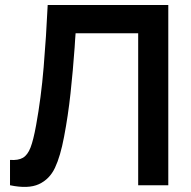

<svg xmlns="http://www.w3.org/2000/svg" viewBox="-20 -740 762 767"><path d="M20 -101.2Q52.8 -98.8 71.5 -109.7Q90.2 -120.6 101.8 -150.2Q113.4 -179.9 124.3 -240.2Q144.2 -348.8 154.4 -471.8Q164.7 -594.8 170.5 -720H652.3V0H532V-607.2H282Q280.9 -594.2 280 -580.3Q279.2 -566.4 278.2 -551.2Q271.4 -456.5 261.7 -367.1Q252 -277.7 236 -194Q221.3 -115.5 199.6 -69.7Q177.9 -23.8 135.2 -4.2Q92.6 15.3 20 0Z"/></svg>

Font: Hauora
Style: Regular
Weight: 400
Designer: Wayne Shih
Foundry: WCYS
Version: Version 1.001